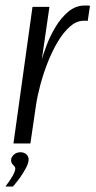

<svg xmlns="http://www.w3.org/2000/svg" viewBox="-30 -520 347 696"><path d="M18.8 0 87.8 -495H149.2L121.6 -304.6Q127.2 -324.9 139.6 -357.4Q151.9 -389.9 171.5 -422.6Q191.1 -455.3 217.6 -477.7Q244.2 -500 277.2 -500Q281.2 -500 287.2 -500Q293.2 -500 296.2 -499L287.9 -443.7Q285.9 -444.7 281.4 -444.9Q276.9 -445 271.9 -444.7Q246.5 -444.1 223 -423.3Q199.6 -402.5 179.4 -368.6Q159.2 -334.7 143.2 -294.1Q127.2 -253.6 116.2 -212.4Q105.2 -171.2 100.2 -136.6L80.2 0ZM-10.3 156.3Q6.8 133.7 16 117.2Q25.1 100.7 25.4 92.3Q25.7 86.4 21.8 82.6Q17.8 78.7 13.8 73.3Q9.8 67.8 10.4 58.5Q11 49.1 20.5 40.5Q30 31.9 43.8 31.9Q57.8 31.9 66.1 39.9Q74.4 47.9 73.6 60.5Q73 72 64 89.1Q55 106.3 42.4 124Q29.8 141.7 16.8 156.3Z"/></svg>

Font: Alumni Sans SC Thin
Style: Italic
Weight: 100
Italic angle: -8°
Designer: Robert E. Leuschke
Foundry: Robert E. Leuschke
Version: Version 1.016